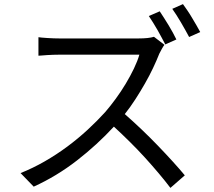

<svg xmlns="http://www.w3.org/2000/svg" viewBox="-20 -869 1040 934"><path d="M784 -653Q776 -668 766.5 -686Q757 -704 746.5 -722.5Q736 -741 725 -758.5Q714 -776 704 -791L757 -814Q766 -800 777.5 -782.5Q789 -765 800 -746.5Q811 -728 821 -710Q831 -692 838 -677ZM780 -651Q775 -645 767.5 -631.5Q760 -618 755 -608Q742 -575 724.5 -538Q707 -501 685 -462.5Q663 -424 638.5 -386Q614 -348 587 -314Q626 -280 667.5 -240.5Q709 -201 748 -160.5Q787 -120 821 -82.5Q855 -45 879 -16L809 45Q784 12 752 -26Q720 -64 684.5 -103Q649 -142 610.5 -180Q572 -218 534 -253Q453 -165 354.5 -88.5Q256 -12 144 39L80 -27Q140 -51 197.5 -84Q255 -117 307.5 -156Q360 -195 406.5 -238Q453 -281 492 -324Q517 -353 543 -388.5Q569 -424 591.5 -461.5Q614 -499 631.5 -535.5Q649 -572 658 -603H268Q255 -603 239 -602.5Q223 -602 208.5 -601Q194 -600 182.5 -599Q171 -598 167 -598V-688Q172 -687 184.5 -686Q197 -685 211.5 -684Q226 -683 241.5 -682.5Q257 -682 268 -682H654Q703 -682 729 -690ZM870 -849Q880 -835 892 -817.5Q904 -800 915 -781Q926 -762 936.5 -744.5Q947 -727 954 -713L900 -689Q883 -721 860.5 -759.5Q838 -798 818 -826Z"/></svg>

Font: SpoqaHanSans-Regular
Style: Regular
Weight: 400
Designer: [Spoqa Han Sans] Dong-huui Kim \uAE40 \uB3D9 \uD718  Younghwa Kang \uAC15 \uC601 \uD654  [Noto Sans] Ryoko NISHIZUKA \u8
Foundry: Spoqa (http://www.spoqa-han-sans.com)
Version: Version 2.000